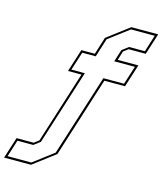

<svg xmlns="http://www.w3.org/2000/svg" viewBox="-244 -849 971 1148"><g transform="rotate(15 242.0 -275.0)"><path d="M-108.5 200 -66.5 68.5H39.5L69 46L210 -399H126.5L171.5 -540H255L288.5 -647L424.5 -750H591L549 -618.5H443L413.5 -596L396.5 -540H524.5L479.5 -399H351.5L194 97L58 200ZM-90.5 186.5H56.5L182 91.5L342 -412H470L506.5 -526.5H378.5L402.5 -602L442 -632H540L573 -736.5H426L300.5 -641.5L264 -526.5H180.5L144 -412H227.5L80 52L40.5 82H-57.5Z"/></g></svg>

Font: Tourney Thin Thin
Style: Italic
Weight: 250
Italic angle: -12°
Version: Version 1.015